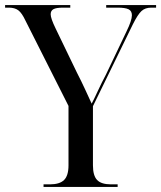

<svg xmlns="http://www.w3.org/2000/svg" viewBox="-24 -734 633 754"><path d="M147 0V-10H172Q210 -10 227.5 -27Q245 -44 245 -85V-318L76 -653Q62 -683 48 -693.5Q34 -704 11 -704H-4V-714H252V-704H223Q197 -704 186 -698Q175 -692 175 -678Q175 -662 194 -623L278 -449Q296 -414 310 -383.5Q324 -353 336 -327Q346 -346 360.5 -377.5Q375 -409 392 -441L473 -611Q494 -654 494 -674Q494 -691 481 -697.5Q468 -704 438 -704H393V-714H589V-704H570Q546 -704 531.5 -690.5Q517 -677 498 -639L341 -317V-85Q341 -44 357.5 -27Q374 -10 412 -10H438V0Z"/></svg>

Font: Noto Serif Display SemiCondensed
Style: Regular
Weight: 400
Width: 4
Designer: Monotype Design Team
Foundry: Monotype Imaging Inc.
Version: Version 2.009